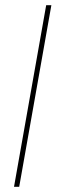

<svg xmlns="http://www.w3.org/2000/svg" viewBox="-20 -720 218 740"><path d="M34 0 158 -700H178L54 0Z"/></svg>

Font: DM Sans 20pt Thin
Style: Italic
Weight: 250
Italic angle: -10°
Version: Version 4.004;gftools[0.9.30]